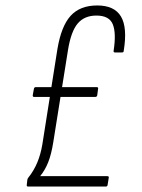

<svg xmlns="http://www.w3.org/2000/svg" viewBox="-20 -683 520 703"><path d="M83 0Q77 0 78 -6L80 -24Q81 -30 84 -33Q104 -58 116.5 -88Q129 -118 135 -154L190 -502Q204 -587 238.5 -625Q273 -663 336 -663Q399 -663 423 -622.5Q447 -582 433 -497Q433 -491 427 -491H401Q395 -491 396 -497Q406 -562 393 -594Q380 -626 333 -626Q289 -626 264.5 -597Q240 -568 229 -500L175 -162Q168 -118 156.5 -89Q145 -60 127 -38H373Q380 -38 378 -31L374 -6Q373 0 368 0ZM105 -328Q99 -328 100 -335L104 -357Q105 -364 111 -364H334Q341 -364 339 -357L336 -334Q335 -328 328 -328Z"/></svg>

Font: Sofia Sans Condensed ExtraLight
Style: Italic
Weight: 250
Italic angle: -9°
Version: Version 4.100